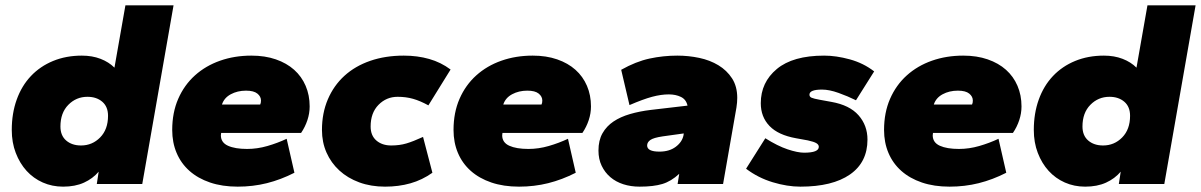

<svg xmlns="http://www.w3.org/2000/svg" viewBox="-20 -688 4491 718"><path d="M216 10Q175 10 140 -5.5Q105 -21 79.5 -49Q54 -77 39 -116Q24 -155 24 -202Q24 -264 42.5 -315.5Q61 -367 95.5 -403.5Q130 -440 178.5 -460Q227 -480 286 -480Q325 -480 356 -468Q387 -456 408 -435L449 -668H629L512 0H342L349 -46Q327 -20 294 -5Q261 10 216 10ZM283 -144Q325 -144 354.5 -174Q384 -204 384 -255Q384 -289 362.5 -307.5Q341 -326 307 -326Q265 -326 235.5 -296Q206 -266 206 -215Q206 -181 227.5 -162.5Q249 -144 283 -144Z M869 10Q811 10 765.5 -5.5Q720 -21 688.5 -49Q657 -77 640.5 -116Q624 -155 624 -202Q624 -267 646.5 -318.5Q669 -370 709 -406Q749 -442 803 -461Q857 -480 920 -480Q971 -480 1011.5 -466Q1052 -452 1080 -427Q1108 -402 1123 -367Q1138 -332 1138 -290Q1138 -264 1129.5 -238.5Q1121 -213 1106 -191H807Q806 -187 806 -182Q806 -155 832.5 -143Q859 -131 904 -131Q942 -131 980 -142Q1018 -153 1052 -169L1081 -42Q1030 -16 978 -3Q926 10 869 10ZM900 -349Q868 -349 843 -335.5Q818 -322 810 -297H953Q956 -303 956 -312Q956 -327 942.5 -338Q929 -349 900 -349Z M1420 10Q1367 10 1323.5 -6Q1280 -22 1249 -50.5Q1218 -79 1201 -117.5Q1184 -156 1184 -202Q1184 -265 1206 -316.5Q1228 -368 1268 -404.5Q1308 -441 1364.5 -460.5Q1421 -480 1490 -480Q1541 -480 1585 -467.5Q1629 -455 1665 -428L1582 -294Q1551 -311 1524.5 -318.5Q1498 -326 1467 -326Q1425 -326 1395.5 -296Q1366 -266 1366 -215Q1366 -181 1387.5 -162.5Q1409 -144 1443 -144Q1474 -144 1499.5 -151.5Q1525 -159 1562 -176L1597 -42Q1559 -15 1515 -2.5Q1471 10 1420 10Z M1921 10Q1863 10 1817.5 -5.5Q1772 -21 1740.5 -49Q1709 -77 1692.5 -116Q1676 -155 1676 -202Q1676 -267 1698.5 -318.5Q1721 -370 1761 -406Q1801 -442 1855 -461Q1909 -480 1972 -480Q2023 -480 2063.5 -466Q2104 -452 2132 -427Q2160 -402 2175 -367Q2190 -332 2190 -290Q2190 -264 2181.5 -238.5Q2173 -213 2158 -191H1859Q1858 -187 1858 -182Q1858 -155 1884.5 -143Q1911 -131 1956 -131Q1994 -131 2032 -142Q2070 -153 2104 -169L2133 -42Q2082 -16 2030 -3Q1978 10 1921 10ZM1952 -349Q1920 -349 1895 -335.5Q1870 -322 1862 -297H2005Q2008 -303 2008 -312Q2008 -327 1994.5 -338Q1981 -349 1952 -349Z M2372 10Q2339 10 2311 1Q2283 -8 2262.5 -25.5Q2242 -43 2230 -68Q2218 -93 2218 -125Q2218 -163 2233 -189.5Q2248 -216 2274 -233.5Q2300 -251 2336 -261.5Q2372 -272 2414 -277L2551 -293Q2546 -316 2526.5 -325.5Q2507 -335 2481 -335Q2452 -335 2418.5 -326Q2385 -317 2334 -295L2303 -427Q2358 -458 2409 -469Q2460 -480 2513 -480Q2555 -480 2595 -471.5Q2635 -463 2666.5 -444Q2698 -425 2717.5 -395Q2737 -365 2737 -322Q2737 -305 2734 -286L2684 0H2514L2520 -38Q2490 -10 2457 0Q2424 10 2372 10ZM2446 -121Q2483 -121 2507 -139Q2531 -157 2536 -182L2537 -189L2458 -178Q2424 -173 2412 -164.5Q2400 -156 2400 -144Q2400 -121 2446 -121Z M2973 10Q2924 10 2869.5 -6.5Q2815 -23 2770 -57L2842 -171Q2888 -142 2925.5 -129.5Q2963 -117 2987 -117Q3042 -117 3042 -139Q3042 -147 3033 -152.5Q3024 -158 3001 -163L2957 -171Q2890 -183 2857.5 -217Q2825 -251 2825 -302Q2825 -380 2885 -430Q2945 -480 3062 -480Q3107 -480 3158 -466Q3209 -452 3249 -421L3181 -313Q3151 -328 3116 -340.5Q3081 -353 3054 -353Q3007 -353 3007 -334Q3007 -326 3015 -322.5Q3023 -319 3045 -315L3089 -307Q3157 -295 3190.5 -257Q3224 -219 3224 -166Q3224 -81 3158.5 -35.5Q3093 10 2973 10Z M3531 10Q3473 10 3427.5 -5.5Q3382 -21 3350.5 -49Q3319 -77 3302.5 -116Q3286 -155 3286 -202Q3286 -267 3308.5 -318.5Q3331 -370 3371 -406Q3411 -442 3465 -461Q3519 -480 3582 -480Q3633 -480 3673.5 -466Q3714 -452 3742 -427Q3770 -402 3785 -367Q3800 -332 3800 -290Q3800 -264 3791.5 -238.5Q3783 -213 3768 -191H3469Q3468 -187 3468 -182Q3468 -155 3494.5 -143Q3521 -131 3566 -131Q3604 -131 3642 -142Q3680 -153 3714 -169L3743 -42Q3692 -16 3640 -3Q3588 10 3531 10ZM3562 -349Q3530 -349 3505 -335.5Q3480 -322 3472 -297H3615Q3618 -303 3618 -312Q3618 -327 3604.5 -338Q3591 -349 3562 -349Z M4038 10Q3997 10 3962 -5.5Q3927 -21 3901.5 -49Q3876 -77 3861 -116Q3846 -155 3846 -202Q3846 -264 3864.5 -315.5Q3883 -367 3917.5 -403.5Q3952 -440 4000.5 -460Q4049 -480 4108 -480Q4147 -480 4178 -468Q4209 -456 4230 -435L4271 -668H4451L4334 0H4164L4171 -46Q4149 -20 4116 -5Q4083 10 4038 10ZM4105 -144Q4147 -144 4176.5 -174Q4206 -204 4206 -255Q4206 -289 4184.5 -307.5Q4163 -326 4129 -326Q4087 -326 4057.5 -296Q4028 -266 4028 -215Q4028 -181 4049.5 -162.5Q4071 -144 4105 -144Z"/></svg>

Font: Celebes Black
Style: Italic
Weight: 900
Italic angle: -10°
Designer: Anugrah Pasau
Foundry: Lafontype
Version: Version 1.000; ttfautohint (v1.8.4)